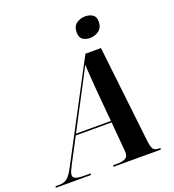

<svg xmlns="http://www.w3.org/2000/svg" viewBox="-219 -1057 1074 1183"><g transform="rotate(-20 318.0 -465.5)"><path d="M-57 0 -55 -10H-27Q0 -10 20.5 -25Q41 -40 67 -90L397 -714H499L570 -90Q575 -42 585 -26Q595 -10 624 -10H633L631 0H321L323 -10H351Q383 -10 402 -20Q421 -30 421 -54Q421 -62 420.5 -70.5Q420 -79 419 -87L404 -261H169L85 -102Q73 -79 67 -64.5Q61 -50 61 -39Q61 -23 78.5 -16.5Q96 -10 134 -10H175L173 0ZM288 -488 174 -271H403L384 -485Q381 -529 377.5 -573.5Q374 -618 373 -651Q357 -619 337 -581Q317 -543 288 -488ZM458 -795Q429 -795 410 -809Q391 -823 391 -853Q391 -895 416 -913Q441 -931 473 -931Q501 -931 521.5 -918Q542 -905 542 -873Q542 -833 516 -814Q490 -795 458 -795Z"/></g></svg>

Font: Noto Serif Display SemiCondensed
Style: Bold Italic
Weight: 700
Width: 4
Italic angle: -12°
Designer: Monotype Design Team
Foundry: Monotype Imaging Inc.
Version: Version 2.009